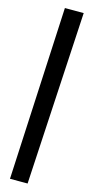

<svg xmlns="http://www.w3.org/2000/svg" viewBox="-154 -797 542 1105"><g transform="rotate(15 117.0 -244.5)"><path d="M197 -760 139 271H34L85 -760Z"/></g></svg>

Font: Lora
Style: Italic
Weight: 400
Italic angle: -3°
Designer: Olga Karpushina, Alexei Vanyashin (Cyrillic)
Foundry: Cyreal
Version: Version 3.008